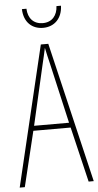

<svg xmlns="http://www.w3.org/2000/svg" viewBox="-60 -937 497 974"><g transform="rotate(-5 188.5 -450.5)"><path d="M289 -901H266C264 -854 237 -821 190 -821C143 -821 115 -852 113 -901H90C92 -832 135 -797 189 -797C248 -797 287 -838 289 -901ZM351 0H377L208 -714H170L0 0H26L94 -281H284ZM208 -612 278 -306H100L170 -612C178 -646 183 -666 189 -695C195 -666 200 -645 208 -612Z"/></g></svg>

Font: Noto Sans Devanagari ExtraCondensed Thin
Style: Regular
Weight: 100
Width: 2
Designer: Jelle Bosma - Monotype Design Team
Foundry: Monotype Imaging Inc.
Version: Version 2.004